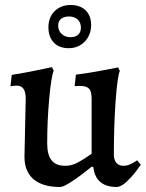

<svg xmlns="http://www.w3.org/2000/svg" viewBox="-20 -737 584 769"><path d="M48 -394Q39 -394 31.5 -393Q24 -392 22 -391L27 -437Q72 -444 122.5 -454.5Q173 -465 188 -468L195 -454Q185 -429 177 -340.5Q169 -252 169 -163Q169 -117 186.5 -95Q204 -73 241 -73Q267 -73 290.5 -85.5Q314 -98 347 -121V-341Q347 -371 336.5 -382Q326 -393 299 -393L279 -392L284 -438Q333 -444 385.5 -454Q438 -464 453 -467L460 -453Q450 -430 443 -331.5Q436 -233 436 -117Q436 -97 446 -85Q456 -73 474 -73Q487 -73 499 -78Q511 -83 519 -88Q527 -93 529 -95L544 -77Q540 -71 524.5 -50.5Q509 -30 488 -10Q467 10 449 12Q363 12 354 -67L348 -70Q304 -34 269 -11Q234 12 221 12Q151 12 114.5 -19Q78 -50 78 -109L83 -342Q83 -394 48 -394ZM174 -628Q174 -668 199 -692.5Q224 -717 263 -717Q301 -717 323 -695.5Q345 -674 345 -637Q345 -597 319.5 -570.5Q294 -544 255 -544Q217 -544 195.5 -566.5Q174 -589 174 -628ZM304 -626Q304 -647 291 -659Q278 -671 256 -671Q236 -671 224.5 -661.5Q213 -652 213 -634Q213 -614 227 -601Q241 -588 262 -588Q282 -588 293 -598Q304 -608 304 -626Z"/></svg>

Font: Alegreya Medium
Style: Regular
Weight: 500
Designer: Juan Pablo del Peral
Foundry: Huerta Tipografica
Version: Version 2.007; ttfautohint (v1.6)